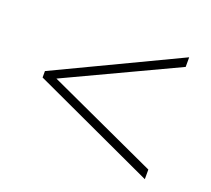

<svg xmlns="http://www.w3.org/2000/svg" viewBox="-86 -699 743 675"><g transform="rotate(20 285.0 -362.0)"><path d="M515 -134 55 -347V-371L515 -590V-554L102 -360L515 -170Z"/></g></svg>

Font: Noto Sans Symbols ExtraLight
Style: Regular
Weight: 250
Version: Version 2.002